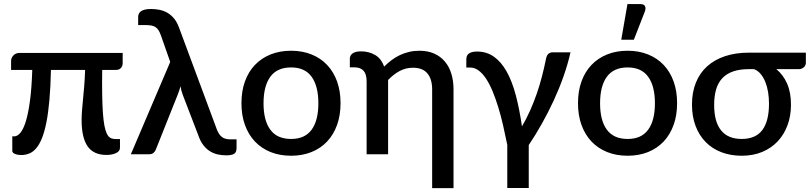

<svg xmlns="http://www.w3.org/2000/svg" viewBox="-20 -772 4054 961"><path d="M594 -507H76.5C69.8 -507 64 -505.8 59 -503.2C54 -500.8 49.8 -497.6 46.2 -493.8C42.8 -489.9 40.1 -485.7 38.2 -481C36.4 -476.3 35.5 -471.8 35.5 -467.5V-422H141.5C139.5 -361.3 135.7 -309.8 130 -267.5C124.3 -225.2 117.4 -190.8 109.3 -164.5C101.1 -138.2 92 -119.1 82 -107.2C72 -95.4 61.8 -89.5 51.5 -89.5H41.5V-16.5C41.5 -12.8 42.9 -9.7 45.8 -7.2C48.6 -4.7 52.2 -2.7 56.5 -1C60.8 0.7 65.6 1.9 70.8 2.8C75.9 3.6 80.8 4 85.5 4C99.8 4 113.3 1.5 126 -3.5C138.7 -8.5 150.3 -17.2 161 -29.7C171.7 -42.2 181.2 -58.9 189.8 -79.7C198.2 -100.6 205.7 -126.7 212 -158.2C218.3 -189.7 223.4 -227.2 227.3 -270.7C231.1 -314.2 233.7 -364.7 235 -422H406C405 -392.3 403.5 -365.4 401.5 -341.2C399.5 -317.1 397.5 -294.9 395.5 -274.8C393.5 -254.6 391.8 -236.1 390.5 -219.2C389.2 -202.4 388.5 -186.5 388.5 -171.5C388.5 -111.8 398.6 -67.8 418.8 -39.2C438.9 -10.8 470.2 3.5 512.5 3.5C531.5 3.5 547.6 0.4 560.8 -5.8C573.9 -11.9 580.5 -20.8 580.5 -32.5V-76H559.5C551.8 -76 544.8 -77.1 538.3 -79.2C531.8 -81.4 526 -85.8 521 -92.5C516 -99.2 511.6 -108.8 507.8 -121.5C503.9 -134.2 500.8 -151 498.3 -172C495.8 -193 493.9 -218.7 492.8 -249.2C491.6 -279.7 491 -316.3 491 -359C491 -369.3 491.1 -379.7 491.3 -390C491.4 -400.3 491.5 -411 491.5 -422H560C571 -422 579.4 -425.2 585.3 -431.7C591.1 -438.2 594 -446.3 594 -456Z M832 -462 635 0H727C735.7 0 742.5 -2.1 747.5 -6.2C752.5 -10.4 756.3 -15.3 759 -21L870 -299.5C875.7 -313.8 880.2 -327.5 883.5 -340.5C884.5 -333.8 885.8 -327.1 887.5 -320.2C889.2 -313.4 891.5 -306 894.5 -298L972.5 -95C979.5 -74.3 988.2 -57.5 998.5 -44.5C1008.8 -31.5 1020.2 -21.3 1032.5 -14C1044.8 -6.7 1057.8 -1.6 1071.5 1.3C1085.2 4.1 1099 5.5 1113 5.5C1129.3 5.5 1141.9 3.2 1150.8 -1.5C1159.6 -6.2 1164 -16.2 1164 -31.5V-74.5H1133.5C1114.5 -74.5 1099.9 -78.7 1089.8 -87C1079.6 -95.3 1071.2 -108.5 1064.5 -126.5L875.5 -635.5C868.8 -653.5 860.5 -668.4 850.5 -680.2C840.5 -692.1 829.3 -701.5 817 -708.5C804.7 -715.5 791.5 -720.3 777.5 -723C763.5 -725.7 749.5 -727 735.5 -727C722.8 -727 712.4 -725.9 704.3 -723.7C696.1 -721.6 689.6 -718.7 684.8 -715C679.9 -711.3 676.5 -707.1 674.5 -702.2C672.5 -697.4 671.5 -692.2 671.5 -686.5V-646.5H709C720.3 -646.5 730 -645.7 738 -644.2C746 -642.7 752.9 -640 758.8 -636C764.6 -632 769.6 -626.7 773.8 -620C777.9 -613.3 781.8 -604.8 785.5 -594.5Z M1437 -518C1399 -518 1364.8 -511.8 1334.2 -499.5C1303.8 -487.2 1277.7 -469.7 1256 -447C1234.3 -424.3 1217.7 -396.8 1206 -364.5C1194.3 -332.2 1188.5 -295.8 1188.5 -255.5C1188.5 -215.2 1194.3 -178.8 1206 -146.5C1217.7 -114.2 1234.3 -86.6 1256 -63.7C1277.7 -40.9 1303.8 -23.3 1334.2 -11C1364.8 1.3 1399 7.5 1437 7.5C1474.7 7.5 1508.8 1.3 1539.2 -11C1569.8 -23.3 1595.8 -40.9 1617.2 -63.7C1638.8 -86.6 1655.3 -114.2 1667 -146.5C1678.7 -178.8 1684.5 -215.2 1684.5 -255.5C1684.5 -295.8 1678.7 -332.2 1667 -364.5C1655.3 -396.8 1638.8 -424.3 1617.2 -447C1595.8 -469.7 1569.8 -487.2 1539.2 -499.5C1508.8 -511.8 1474.7 -518 1437 -518ZM1437 -76.5C1390.3 -76.5 1355.7 -91.9 1333 -122.8C1310.3 -153.6 1299 -197.7 1299 -255C1299 -312.3 1310.3 -356.6 1333 -387.8C1355.7 -418.9 1390.3 -434.5 1437 -434.5C1483 -434.5 1517.2 -418.9 1539.8 -387.8C1562.2 -356.6 1573.5 -312.3 1573.5 -255C1573.5 -197.7 1562.2 -153.6 1539.8 -122.8C1517.2 -91.9 1483 -76.5 1437 -76.5Z M2250 169.5V-324.5C2250 -353.2 2246.3 -379.4 2239 -403.2C2231.7 -427.1 2220.8 -447.5 2206.2 -464.5C2191.8 -481.5 2173.9 -494.7 2152.8 -504C2131.6 -513.3 2107 -518 2079 -518C2061 -518 2043.8 -516.1 2027.5 -512.2C2011.2 -508.4 1995.7 -503 1981 -496C1966.3 -489 1952.5 -480.6 1939.5 -470.8C1926.5 -460.9 1914.2 -450.2 1902.5 -438.5C1893.5 -464.8 1878.7 -484.2 1858 -496.5C1837.3 -508.8 1813.5 -515 1786.5 -515C1776.5 -515 1767.9 -514 1760.8 -512C1753.6 -510 1747.8 -507.3 1743.5 -503.8C1739.2 -500.3 1736 -496.3 1734 -492C1732 -487.7 1731 -483.2 1731 -478.5V-435H1754C1774 -435 1789.2 -429.3 1799.5 -418C1809.8 -406.7 1815 -389 1815 -365V0H1922.5V-371.5C1940.5 -390.5 1959.8 -405.5 1980.2 -416.5C2000.8 -427.5 2023 -433 2047 -433C2079.3 -433 2103.4 -423.5 2119.3 -404.5C2135.1 -385.5 2143 -358.8 2143 -324.5V169.5Z M2519 169H2626.5V-46C2649.2 -79.7 2671.1 -115.3 2692.2 -153C2713.4 -190.7 2733.2 -229.3 2751.5 -269C2769.8 -308.7 2786.2 -348.8 2800.5 -389.5C2814.8 -430.2 2826.5 -470.3 2835.5 -510H2745C2737.3 -510 2730.6 -507.5 2724.8 -502.5C2718.9 -497.5 2714.8 -488.5 2712.5 -475.5C2706.8 -447.5 2700.2 -418.9 2692.7 -389.7C2685.2 -360.6 2676.5 -331.6 2666.5 -302.7C2656.5 -273.9 2645.3 -245.7 2633 -218C2620.7 -190.3 2607.2 -164.2 2592.5 -139.5C2584.2 -197.5 2573.8 -249.7 2561.5 -296C2549.2 -342.3 2534 -381.6 2516 -413.7C2498 -445.9 2476.8 -470.7 2452.5 -488C2428.2 -505.3 2400 -514 2368 -514C2357 -514 2348 -512.9 2341 -510.7C2334 -508.6 2328.5 -505.7 2324.5 -502.2C2320.5 -498.7 2317.7 -494.5 2316.2 -489.5C2314.7 -484.5 2314 -479.3 2314 -474V-434H2333C2348 -434 2362.2 -429.1 2375.5 -419.2C2388.8 -409.4 2401.3 -395.7 2413 -378C2424.7 -360.3 2435.5 -339.4 2445.5 -315.2C2455.5 -291.1 2464.9 -264.7 2473.7 -236C2482.6 -207.3 2490.7 -177 2498 -145C2505.3 -113 2512.3 -80.3 2519 -47Z M3121.5 -518C3083.5 -518 3049.2 -511.8 3018.8 -499.5C2988.2 -487.2 2962.2 -469.7 2940.5 -447C2918.8 -424.3 2902.2 -396.8 2890.5 -364.5C2878.8 -332.2 2873 -295.8 2873 -255.5C2873 -215.2 2878.8 -178.8 2890.5 -146.5C2902.2 -114.2 2918.8 -86.6 2940.5 -63.7C2962.2 -40.9 2988.2 -23.3 3018.8 -11C3049.2 1.3 3083.5 7.5 3121.5 7.5C3159.2 7.5 3193.2 1.3 3223.8 -11C3254.2 -23.3 3280.2 -40.9 3301.8 -63.7C3323.2 -86.6 3339.8 -114.2 3351.5 -146.5C3363.2 -178.8 3369 -215.2 3369 -255.5C3369 -295.8 3363.2 -332.2 3351.5 -364.5C3339.8 -396.8 3323.2 -424.3 3301.8 -447C3280.2 -469.7 3254.2 -487.2 3223.8 -499.5C3193.2 -511.8 3159.2 -518 3121.5 -518ZM3121.5 -76.5C3074.8 -76.5 3040.2 -91.9 3017.5 -122.8C2994.8 -153.6 2983.5 -197.7 2983.5 -255C2983.5 -312.3 2994.8 -356.6 3017.5 -387.8C3040.2 -418.9 3074.8 -434.5 3121.5 -434.5C3167.5 -434.5 3201.8 -418.9 3224.2 -387.8C3246.8 -356.6 3258 -312.3 3258 -255C3258 -197.7 3246.8 -153.6 3224.2 -122.8C3201.8 -91.9 3167.5 -76.5 3121.5 -76.5ZM3089.5 -573H3152.5L3208 -715.5C3211.7 -726.5 3211.7 -735.2 3208 -741.8C3204.3 -748.2 3197.3 -751.5 3187 -751.5H3120.5Z M3865.5 -426H3979C3984.3 -426 3989.2 -427 3993.5 -429C3997.8 -431 4001.5 -433.5 4004.5 -436.5C4007.5 -439.5 4009.8 -442.8 4011.3 -446.5C4012.8 -450.2 4013.5 -453.7 4013.5 -457V-508.5H3729.5C3684.5 -508.5 3644.3 -502.6 3608.8 -490.8C3573.3 -478.9 3543.3 -461.8 3518.8 -439.5C3494.3 -417.2 3475.6 -389.9 3462.8 -357.7C3449.9 -325.6 3443.5 -289.3 3443.5 -249C3443.5 -209 3449.5 -173.2 3461.5 -141.5C3473.5 -109.8 3490.4 -82.9 3512.3 -60.8C3534.1 -38.6 3560.3 -21.7 3591 -10C3621.7 1.7 3655.5 7.5 3692.5 7.5C3730.5 7.5 3764.7 1.2 3795 -11.5C3825.3 -24.2 3851.2 -41.8 3872.5 -64.5C3893.8 -87.2 3910.3 -114.2 3921.8 -145.5C3933.3 -176.8 3939 -211.2 3939 -248.5C3939 -289.2 3932.5 -324.3 3919.5 -353.8C3906.5 -383.3 3888.5 -407.3 3865.5 -426ZM3829 -253.5C3829 -194.8 3817.8 -150.7 3795.5 -121C3773.2 -91.3 3738.7 -76.5 3692 -76.5C3646.7 -76.5 3612.4 -90.8 3589.3 -119.3C3566.1 -147.8 3554.5 -190.3 3554.5 -247C3554.5 -276.3 3557.8 -302.2 3564.3 -324.5C3570.8 -346.8 3581.1 -365.5 3595.3 -380.5C3609.4 -395.5 3627.5 -406.8 3649.5 -414.5C3671.5 -422.2 3698 -426 3729 -426H3754C3767 -421 3778.2 -412.8 3787.5 -401.5C3796.8 -390.2 3804.6 -376.8 3810.8 -361.5C3816.9 -346.2 3821.5 -329.3 3824.5 -310.8C3827.5 -292.3 3829 -273.2 3829 -253.5Z"/></svg>

Font: Lato Semibold
Style: Regular
Weight: 600
Designer: Lukasz Dziedzic
Foundry: tyPoland Lukasz Dziedzic
Version: Version 2.006; 2014-01-15